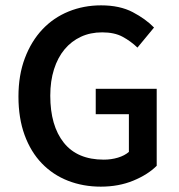

<svg xmlns="http://www.w3.org/2000/svg" viewBox="-20 -686 668 718"><path d="M357 12Q291 12 234.5 -10Q178 -32 136.5 -75Q95 -118 72 -181Q49 -244 49 -325Q49 -405 73 -468.5Q97 -532 138.5 -576Q180 -620 236.5 -643Q293 -666 358 -666Q428 -666 476.5 -640.5Q525 -615 556 -583L494 -508Q469 -532 438.5 -548.5Q408 -565 362 -565Q318 -565 282.5 -548.5Q247 -532 221.5 -501.5Q196 -471 182 -427Q168 -383 168 -328Q168 -216 218.5 -152.5Q269 -89 368 -89Q396 -89 421 -96.5Q446 -104 462 -118V-259H338V-354H566V-66Q533 -33 478.5 -10.5Q424 12 357 12Z"/></svg>

Font: TypoPRO Source Sans Pro
Style: Regular
Weight: 600
Designer: Paul D. Hunt
Foundry: Adobe Systems Incorporated
Version: Version 2.020;PS 2.000;hotconv 1.0.86;makeotf.lib2.5.63406